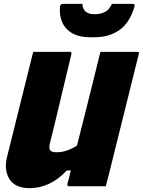

<svg xmlns="http://www.w3.org/2000/svg" viewBox="-20 -970 744 1000"><path d="M134 10Q58 10 28.5 -38.5Q-1 -87 18 -158Q46 -268 73 -379Q100 -490 128 -600Q134 -625 140.5 -650Q147 -675 153 -700H344Q354 -700 352 -689Q324 -574 296.5 -457Q269 -340 240 -224Q234 -200 240.5 -188.5Q247 -177 275 -177Q328 -177 381 -212Q412 -334 442.5 -456Q473 -578 503 -700H695Q707 -700 703 -689L559 -110Q552 -80 544.5 -52Q537 -24 531 0H339Q334 0 332 -3.5Q330 -7 331 -11Q339 -45 349 -82H328Q241 10 134 10ZM563 -950H666Q677 -950 680 -946.5Q683 -943 679 -931Q654 -849 600.5 -812.5Q547 -776 473 -776H449Q371 -776 329.5 -817Q288 -858 292 -931Q293 -943 297 -946.5Q301 -950 311 -950H409Q412 -896 472 -896Q504 -896 527 -908Q550 -920 563 -950Z"/></svg>

Font: Recursive Sn Lnr St Blk
Style: Italic
Weight: 900
Italic angle: -15°
Version: Version 1.079;hotconv 1.0.112;makeotfexe 2.5.65598; ttfautoh